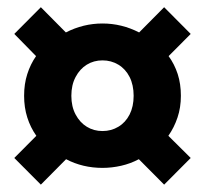

<svg xmlns="http://www.w3.org/2000/svg" viewBox="-20 -595 568 532"><path d="M93.2 -83.4 19.6 -157.3 80.7 -218.7Q64.3 -241.9 55.6 -269.5Q46.8 -297.1 46.8 -329.6Q46.8 -362.5 55.6 -389.8Q64.3 -417.1 79.9 -439.5L19.6 -501L93.2 -575L162.5 -505.1Q210.7 -529.9 264 -529.9Q317.2 -529.9 365.5 -505.1L434.8 -575L508.4 -501L447.2 -439.5Q463.5 -417.1 472.4 -389.8Q481.2 -362.5 481.2 -329.6Q481.2 -297.1 471.9 -269.5Q462.7 -241.9 446.5 -218.7L508.4 -157.3L434.8 -83.4L364.7 -153.9Q341.7 -141.6 315.7 -135.7Q289.6 -129.8 264 -129.8Q209 -129.8 163.1 -153.9ZM264 -231.9Q288.2 -231.9 308 -243.8Q327.8 -255.6 339.1 -277.7Q350.3 -299.8 350.3 -329.6Q350.3 -359.5 339.1 -381.7Q327.8 -403.9 308 -415.8Q288.2 -427.7 264 -427.7Q239.8 -427.7 220.5 -415.8Q201.2 -403.9 189.5 -381.7Q177.7 -359.5 177.7 -329.6Q177.7 -299.8 189.5 -277.7Q201.2 -255.6 220.5 -243.8Q239.8 -231.9 264 -231.9Z"/></svg>

Font: Source Sans 3
Style: Regular
Weight: 200
Designer: Paul D. Hunt
Foundry: Adobe
Version: Version 3.046;hotconv 1.0.118;makeotfexe 2.5.65603